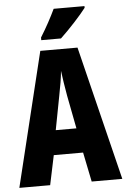

<svg xmlns="http://www.w3.org/2000/svg" viewBox="-61 -974 670 1018"><g transform="rotate(-5 274.0 -465.0)"><path d="M428 -921V-930H264C243 -886 217 -837 184 -784V-770H289C337 -815 401 -885 428 -921ZM385 0H548L372 -714H174L0 0H164L197 -157H353ZM295 -464 329 -288H219L253 -466C263 -515 271 -563 274 -599C279 -561 286 -514 295 -464Z"/></g></svg>

Font: Noto Sans Thai Looped ExtraCondensed ExtraBold
Style: Regular
Weight: 800
Width: 2
Designer: Sasikarn Vongin, Ben Mitchell
Foundry: The Fontpad Ltd
Version: Version 1.001